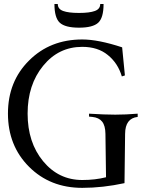

<svg xmlns="http://www.w3.org/2000/svg" viewBox="-20 -931 724 954"><path d="M388.7 -698.2Q271 -698.2 194.3 -604Q117.2 -509.8 117.2 -366.7Q117.2 -223.1 194.3 -129.9Q271.5 -36.6 388.7 -36.6Q453.1 -36.6 506.8 -50.3L503.9 -266.1Q503.4 -306.6 487.5 -326.7Q471.7 -346.7 438.5 -350.1L422.4 -351.6V-366.2Q500.5 -361.3 552.7 -361.3Q604 -361.3 664.1 -366.2V-350.1Q602.1 -343.3 601.6 -266.1L598.6 -21Q490.7 2.4 388.7 2.4Q229 2.4 124.5 -102.1Q19.5 -207 19.5 -366.7Q19.5 -526.4 124.5 -630.4Q229 -734.9 388.7 -734.9Q468.3 -734.9 586.9 -695.8Q594.7 -614.3 600.6 -556.2L585.4 -551.3Q565.9 -617.2 515.6 -657.7Q466.3 -698.2 388.7 -698.2ZM478 -911.1H494.6Q494.6 -842.3 467.8 -817.9Q440.9 -793.5 372.6 -793.5Q304.2 -793.5 277.3 -817.9Q250.5 -842.3 250.5 -911.1H267.1Q267.1 -886.2 293.7 -876.5Q320.3 -866.7 372.6 -866.7Q424.8 -866.7 451.4 -876.5Q478 -886.2 478 -911.1Z"/></svg>

Font: Flanker
Style: Regular
Weight: 400
Designer: Flanker
Foundry: Flanker
Version: Version 2.027